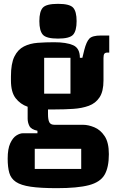

<svg xmlns="http://www.w3.org/2000/svg" viewBox="-20 -785 629 1000"><path d="M20 41Q20 -10 33.5 -39Q47 -68 65.5 -79.5Q84 -91 100 -91H175V-104Q142 -111 133 -129Q124 -147 124 -167V-229Q86 -242 61.5 -273.5Q37 -305 37 -366V-387Q37 -454 55 -490.5Q73 -527 104.5 -543Q136 -559 176.5 -562Q217 -565 262 -565Q326 -565 361 -549.5Q396 -534 396 -484H409L419 -525Q430 -568 445.5 -584Q461 -600 505 -600H549V-511H538Q528 -511 523.5 -505Q519 -499 519 -483V-366Q519 -309 498.5 -278Q478 -247 442.5 -234Q407 -221 361.5 -218Q316 -215 266 -215H230V-191Q230 -161 237 -148Q244 -135 264 -135H413Q440 -135 471.5 -122Q503 -109 525 -76Q547 -43 547 18Q547 87 524.5 125.5Q502 164 443 179.5Q384 195 276 195Q191 195 140 187.5Q89 180 63 162.5Q37 145 28.5 115.5Q20 86 20 41ZM347 -297V-484H210V-297ZM403 -10H161V95H403ZM282 -765Q343 -765 361 -745Q379 -725 379 -675Q379 -625 361 -604.5Q343 -584 282 -584Q221 -584 203 -604.5Q185 -625 185 -675Q185 -725 203 -745Q221 -765 282 -765Z"/></svg>

Font: Unlock
Style: Regular
Weight: 400
Designer: Eduardo Rodriguez Tunni
Foundry: Eduardo Rodriguez Tunni
Version: Version 1.003; ttfautohint (v1.8.4.7-5d5b);gftools[0.9.23]